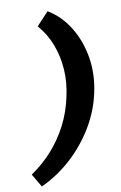

<svg xmlns="http://www.w3.org/2000/svg" viewBox="-156 -768 657 1045"><g transform="rotate(-10 172.5 -245.0)"><path d="M-12 222 -55 149Q11 104 63 45.5Q115 -13 151 -83Q187 -153 204 -233Q222 -312 217 -385.5Q212 -459 187 -524Q162 -589 117 -640L184 -712Q256 -669 302.5 -592.5Q349 -516 364 -421.5Q379 -327 356 -226Q335 -130 282 -43Q229 44 154 112Q79 180 -12 222Z"/></g></svg>

Font: Ysabeau Black
Style: Italic
Weight: 900
Italic angle: -12°
Version: Version 2.000;gftools[0.9.27.dev2+g8671c4b]